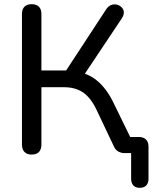

<svg xmlns="http://www.w3.org/2000/svg" viewBox="-20 -732 730 918"><path d="M648 166Q628 166 617.5 154.5Q607 143 607 123V-20L624 0H573Q561 0 547.5 -6.5Q534 -13 526 -29L442 -206Q414 -265 377 -290Q340 -315 286 -315H178V-41Q178 -18 166.5 -5.5Q155 7 131 7Q109 7 97 -5.5Q85 -18 85 -41V-665Q85 -688 97 -700Q109 -712 131 -712Q154 -712 166 -700Q178 -688 178 -665V-395H310L285 -378L488 -688Q498 -703 511.5 -708Q525 -713 538 -710Q551 -707 561 -697.5Q571 -688 572 -674.5Q573 -661 563 -645L374 -362L339 -391Q400 -383 444 -346.5Q488 -310 520 -246L621 -39L582 -77H644Q666 -77 678 -65Q690 -53 690 -31V123Q690 143 679.5 154.5Q669 166 648 166Z"/></svg>

Font: Nunito Medium
Style: Regular
Weight: 500
Designer: Vernon Adams
Foundry: Vernon Adams
Version: Version 3.602